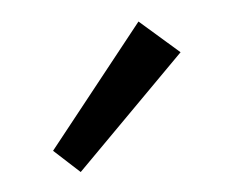

<svg xmlns="http://www.w3.org/2000/svg" viewBox="-30 -732 332 269"><g transform="rotate(-5 136.0 -597.5)"><path d="M74 -496 38 -529 173 -699 228 -651Z"/></g></svg>

Font: EauTest Medium
Style: Regular
Weight: 500
Designer: Christian Thalmann (Catharsis Fonts)
Version: Version 0.001;PS 000.001;hotconv 1.0.88;makeotf.lib2.5.64775